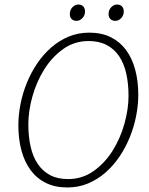

<svg xmlns="http://www.w3.org/2000/svg" viewBox="-20 -815 658 847"><path d="M318 -723Q304 -723 296 -731Q288 -739 288 -753Q288 -771 299.5 -783Q311 -795 325 -795Q339 -795 347 -787Q355 -779 355 -764Q355 -747 343.5 -735Q332 -723 318 -723ZM489 -723Q475 -723 467 -731Q459 -739 459 -753Q459 -771 470.5 -783Q482 -795 496 -795Q510 -795 518 -787Q526 -779 526 -764Q526 -747 514.5 -735Q503 -723 489 -723ZM277 12Q223 12 182.5 -8Q142 -28 115 -64.5Q88 -101 74.5 -151.5Q61 -202 61 -262Q61 -308 70.5 -356Q80 -404 98.5 -449.5Q117 -495 144 -535Q171 -575 206 -605.5Q241 -636 283 -653.5Q325 -671 374 -671Q428 -671 468.5 -651Q509 -631 536 -594.5Q563 -558 576.5 -507.5Q590 -457 590 -397Q590 -351 580.5 -303Q571 -255 552.5 -209.5Q534 -164 507 -124Q480 -84 445 -53.5Q410 -23 368 -5.5Q326 12 277 12ZM280 -25Q343 -25 393 -60.5Q443 -96 477 -150.5Q511 -205 529 -269.5Q547 -334 547 -392Q547 -446 537 -490.5Q527 -535 505.5 -567Q484 -599 450.5 -616.5Q417 -634 371 -634Q308 -634 258.5 -598.5Q209 -563 175 -508.5Q141 -454 123 -389.5Q105 -325 105 -267Q105 -213 115 -168.5Q125 -124 146.5 -92Q168 -60 201 -42.5Q234 -25 280 -25Z"/></svg>

Font: TypoPRO Source Sans Pro
Style: Italic
Weight: 300
Italic angle: -11°
Designer: Paul D. Hunt
Foundry: Adobe Systems Incorporated
Version: Version 1.075;PS 2.000;hotconv 1.0.86;makeotf.lib2.5.63406